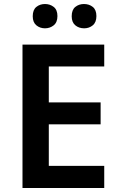

<svg xmlns="http://www.w3.org/2000/svg" viewBox="-20 -936 599 956"><path d="M499 0H92V-714H499V-605H223V-426H481V-317H223V-110H499ZM143 -855Q143 -887 161 -901.5Q179 -916 204 -916Q229 -916 247.5 -901.5Q266 -887 266 -856Q266 -825 247.5 -810Q229 -795 204 -795Q179 -795 161 -810Q143 -825 143 -855ZM337 -855Q337 -887 355 -901.5Q373 -916 398 -916Q424 -916 442 -901.5Q460 -887 460 -856Q460 -825 442 -810Q424 -795 399 -795Q373 -795 355 -810Q337 -825 337 -855Z"/></svg>

Font: Noto Sans Javanese SemiBold
Style: Regular
Weight: 600
Version: Version 2.004